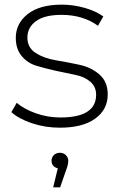

<svg xmlns="http://www.w3.org/2000/svg" viewBox="-20 -546 518 827"><path d="M98 -384Q98 -341 133.5 -318Q169 -295 220 -286.5Q271 -278 322 -267Q373 -256 408.5 -225Q444 -194 444 -139Q444 -74 390 -35Q336 4 238 4Q175 4 118 -15Q61 -34 29 -63L52 -103Q84 -76 134.5 -58Q185 -40 240 -40Q394 -40 394 -138Q394 -173 368.5 -194.5Q343 -216 304.5 -223.5Q266 -231 221 -241Q176 -251 137.5 -262.5Q99 -274 73.5 -304.5Q48 -335 48 -383Q48 -445 99.5 -485.5Q151 -526 246 -526Q296 -526 345 -512Q394 -498 425 -475L402 -435Q337 -482 245 -482Q172 -482 135 -455Q98 -428 98 -384ZM274 146Q274 164 265 186L239 261H209L229 179Q202 172 202 146Q202 132 212 122Q222 112 238 112Q254 112 264 122.5Q274 133 274 146Z"/></svg>

Font: mBank Light
Style: Regular
Weight: 300
Designer: Julieta Ulanovsky
Foundry: Julieta Ulanovsky
Version: Version 7.200;PS 007.200;hotconv 1.0.88;makeotf.lib2.5.64775